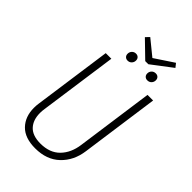

<svg xmlns="http://www.w3.org/2000/svg" viewBox="-279 -1033 1138 1138"><g transform="rotate(45 290.5 -463.5)"><path d="M479 -190Q467 -101 408.5 -45Q350 11 254 11Q167 11 123 -34.5Q79 -80 79 -154Q79 -174 82 -193L151 -684H198L129 -194Q126 -175 126 -158Q126 -99 158 -65Q190 -31 256 -31Q334 -31 378.5 -76.5Q423 -122 433 -197L501 -684H548ZM486 -938 505 -914 376 -816H350L248 -915L270 -938L367 -859ZM245 -773Q245 -788 255 -798.5Q265 -809 280 -809Q293 -809 301 -801Q309 -793 309 -780Q309 -765 299 -754.5Q289 -744 274 -744Q261 -744 253 -752Q245 -760 245 -773ZM410 -773Q410 -788 420 -798.5Q430 -809 446 -809Q459 -809 467 -801Q475 -793 475 -780Q475 -765 465 -754.5Q455 -744 439 -744Q426 -744 418 -752Q410 -760 410 -773Z"/></g></svg>

Font: Fira Sans Condensed ExtraLight
Style: Italic
Weight: 275
Width: 3
Italic angle: -8°
Designer: Carrois Corporate & Edenspiekermann AG
Foundry: Carrois Corporate GbR & Edenspiekermann AG
Version: Version 4.203